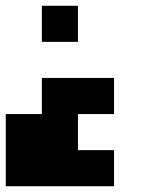

<svg xmlns="http://www.w3.org/2000/svg" viewBox="-20 -520 540 665"><path d="M250 -500V-375H125V-500ZM375 -250V-125H250V0H375V125H0V-125H125V-250Z"/></svg>

Font: Bytesized
Style: Regular
Weight: 400
Monospace: yes
Designer: baltdev
Version: Version 1.000